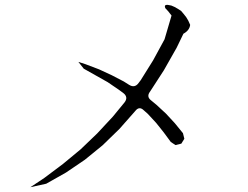

<svg xmlns="http://www.w3.org/2000/svg" viewBox="-20 -782 1040 805"><path d="M107.4 2.9 166 -36.1 244.1 -94.7 318.4 -156.2 387.7 -222.7 453.1 -293 502 -352.5Q519.5 -375 496.1 -392.6L477.5 -406.2L431.6 -437.5L331.1 -494.1L308.6 -522.5L338.9 -512.7L395.5 -491.2L448.2 -466.8L499 -440.4L520.5 -426.8Q544.9 -411.1 561.5 -434.6L570.3 -446.3L622.1 -529.3L669.9 -617.2L699.2 -716.8L685.5 -734.4L672.9 -748Q667 -762.7 682.6 -761.7L698.2 -758.8L711.9 -752.9L725.6 -745.1L739.3 -736.3L750 -723.6L760.7 -710L769.5 -695.3L777.3 -677.7Q774.4 -654.3 749 -640.6L720.7 -582L667 -487.3L609.4 -398.4Q592.8 -377 613.3 -361.3L635.7 -342.8L675.8 -305.7L712.9 -265.6L747.1 -223.6L752.9 -200.2L740.2 -179.7L715.8 -173.8L696.3 -186.5L666 -227.5L634.8 -266.6L599.6 -304.7L582 -320.3Q563.5 -337.9 546.9 -316.4L480.5 -241.2L410.2 -172.9L335.9 -112.3L256.8 -58.6L173.8 -11.7Z"/></svg>

Font: B2 Hana
Style: Regular
Weight: 500
Version: 2020-08-05; (max)